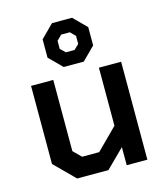

<svg xmlns="http://www.w3.org/2000/svg" viewBox="-114 -856 811 943"><g transform="rotate(-15 291.5 -384.5)"><path d="M60 -101V-498H173V-136L212 -97H299L405 -203V-498H518V0H413V-92L320 0H161ZM174 -611V-704L239 -769H341L406 -704V-611L341 -546H239ZM312 -613 337 -637V-678L312 -703H268L243 -678V-637L268 -613Z"/></g></svg>

Font: Chakra Petch SemiBold
Style: Regular
Weight: 600
Designer: Katatrad Aksorn Co.,Ltd.
Foundry: Cadson Demak Co.,Ltd.
Version: Version 1.000; ttfautohint (v1.6)